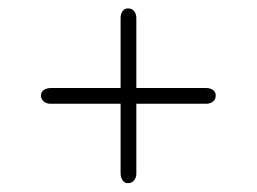

<svg xmlns="http://www.w3.org/2000/svg" viewBox="-20 -562 595 445"><path d="M75 -341Q75 -349 81.8 -353.5Q88.5 -358 98 -358H458Q467 -358 473.5 -353.5Q480 -349 480 -341Q480 -331.5 473.5 -326.5Q467 -321.5 458 -321.5H97Q88 -321.5 81.5 -326.8Q75 -332 75 -341ZM276.5 -137.5Q268.5 -137.5 264 -144.2Q259.5 -151 259.5 -160.5V-520.5Q259.5 -529.5 264 -536Q268.5 -542.5 276.5 -542.5Q286 -542.5 291 -536Q296 -529.5 296 -520.5V-159.5Q296 -150.5 290.8 -144Q285.5 -137.5 276.5 -137.5Z"/></svg>

Font: Fraunces 9pt S100 Thin
Style: Regular
Weight: 100
Version: Version 1.000; ttfautohint (v1.8.3)